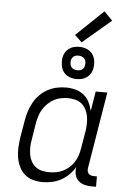

<svg xmlns="http://www.w3.org/2000/svg" viewBox="-63 -1015 726 1069"><g transform="rotate(5 300.0 -480.5)"><path d="M216 8Q188 8 161.5 0.5Q135 -7 115.5 -24Q96 -41 84.5 -65.5Q73 -90 68.5 -116.5Q64 -143 65.5 -171.5Q67 -200 71 -228L88 -328Q92 -353 100.5 -378.5Q109 -404 122 -427.5Q135 -451 155 -471Q175 -491 199 -504Q223 -517 249 -522.5Q275 -528 301 -528Q328 -528 354 -521Q380 -514 400 -498Q420 -482 431.5 -459Q443 -436 449 -410L467 -520H532L462 -96Q460 -86 461 -77Q462 -68 467.5 -61.5Q473 -55 481.5 -52.5Q490 -50 499 -50H515V8H489Q468 8 448.5 2.5Q429 -3 415 -16.5Q401 -30 396.5 -50.5Q392 -71 396 -92Q382 -68 362 -48.5Q342 -29 318 -16Q294 -3 267.5 2.5Q241 8 216 8ZM249 -50Q268 -50 287.5 -53.5Q307 -57 325 -66Q343 -75 359 -89Q375 -103 386 -120.5Q397 -138 403.5 -157Q410 -176 413 -195L430 -295Q433 -316 433.5 -337.5Q434 -359 430.5 -379Q427 -399 417.5 -417Q408 -435 393 -447.5Q378 -460 357.5 -465Q337 -470 316 -470Q297 -470 276.5 -466Q256 -462 238 -452Q220 -442 204.5 -427Q189 -412 178 -394.5Q167 -377 161 -357.5Q155 -338 151 -318L135 -218Q131 -198 131 -177Q131 -156 134.5 -136.5Q138 -117 147.5 -100Q157 -83 172.5 -71Q188 -59 208 -54.5Q228 -50 249 -50ZM355 -580Q333 -580 313 -588Q293 -596 281.5 -612Q270 -628 266.5 -649Q263 -670 266 -692Q269 -707 276.5 -720.5Q284 -734 297 -743.5Q310 -753 325 -756.5Q340 -760 355 -760Q377 -760 396.5 -752Q416 -744 428 -728Q440 -712 443.5 -691Q447 -670 443 -648Q441 -633 433 -619.5Q425 -606 412 -596.5Q399 -587 384.5 -583.5Q370 -580 355 -580ZM355 -629Q362 -629 368.5 -630.5Q375 -632 381 -636Q387 -640 390.5 -646.5Q394 -653 395 -660Q397 -670 395.5 -680Q394 -690 388 -697Q382 -704 373 -707.5Q364 -711 354 -711Q347 -711 340.5 -709.5Q334 -708 328.5 -704Q323 -700 319 -693.5Q315 -687 314 -680Q313 -670 314 -660Q315 -650 321 -643Q327 -636 336 -632.5Q345 -629 355 -629ZM365 -786 325 -824 477 -969 524 -921Z"/></g></svg>

Font: Iosevka Etoile Light
Style: Italic
Weight: 300
Italic angle: -9°
Designer: Belleve Invis
Foundry: Belleve Invis
Version: Version 22.1.2; ttfautohint (v1.8.4)